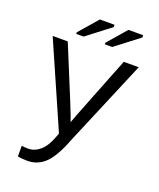

<svg xmlns="http://www.w3.org/2000/svg" viewBox="-165 -813 930 1121"><g transform="rotate(20 300.0 -253.0)"><path d="M142.6 207.5Q106.4 207.5 82 202.1V136.2Q100.6 139.2 123 139.2Q161.6 139.2 195.6 110.4Q229.5 81.5 252.9 18.6L261.7 -5.4L32.2 -528.3H126L254.9 -214.8Q299.3 -105.5 302.7 -90.8L322.8 -144.5L474.1 -528.3H566.9L344.2 0Q300.8 114.7 254.2 161.1Q207.5 207.5 142.6 207.5ZM335 -586.4V-596.2L436 -712.9H527.3V-698.7L380.9 -586.4ZM157.2 -586.4V-596.2L258.3 -712.9H349.6V-698.7L203.1 -586.4Z"/></g></svg>

Font: Cousine
Style: Regular
Weight: 400
Monospace: yes
Designer: Steve Matteson
Foundry: Monotype Imaging Inc.
Version: Version 1.21